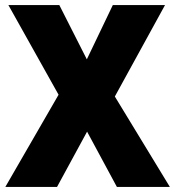

<svg xmlns="http://www.w3.org/2000/svg" viewBox="-20 -734 689 754"><path d="M647 0H439L322 -217L204 0H1L210 -362L13 -714H213L321 -501L423 -714H628L431 -355Z"/></svg>

Font: Noto Sans Gurmukhi SemiCondensed Black
Style: Regular
Weight: 900
Width: 4
Designer: Jelle Bosma - Monotype Design Team
Foundry: Monotype Imaging Inc.
Version: Version 2.004; ttfautohint (v1.8.4.7-5d5b)